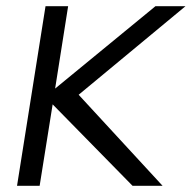

<svg xmlns="http://www.w3.org/2000/svg" viewBox="-20 -600 619 620"><path d="M35 0H108L150 -263L408 0H505L234 -294L579 -580H482L158 -314L200 -580H127Z"/></svg>

Font: Charger Sport
Style: Obl
Weight: 400
Designer: Jasper
Foundry: Cannot Into Space Fonts
Version: Version 1.1